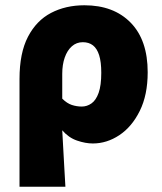

<svg xmlns="http://www.w3.org/2000/svg" viewBox="-20 -532 616 728"><path d="M54 176V-233Q54 -331 86 -392.5Q118 -454 173.5 -483Q229 -512 300 -512Q411 -512 475.5 -446Q540 -380 540 -258Q540 -172 510 -111.5Q480 -51 432.5 -19.5Q385 12 332 12Q304 12 272 1Q240 -10 216 -38Q218 -2 220 34.5Q222 71 224 106.5Q226 142 228 176ZM290 -128Q310 -128 327 -140Q344 -152 354 -180Q364 -208 364 -256Q364 -297 356 -322.5Q348 -348 332.5 -360Q317 -372 294 -372Q270 -372 252.5 -356.5Q235 -341 225.5 -314Q216 -287 216 -252V-158Q234 -140 252.5 -134Q271 -128 290 -128Z"/></svg>

Font: Source Sans 3 Black
Style: Regular
Weight: 900
Designer: Paul D. Hunt
Foundry: Adobe
Version: Version 3.046;hotconv 1.0.118;makeotfexe 2.5.65603